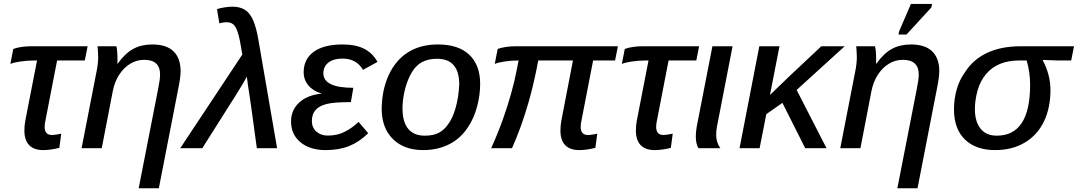

<svg xmlns="http://www.w3.org/2000/svg" viewBox="-20 -768 5586 995"><path d="M159.2 -454.6Q119.6 -454.6 83.5 -449Q47.4 -443.4 33.7 -436.5L48.8 -514.2Q62.5 -520 88.1 -524.2Q113.8 -528.3 140.1 -528.3H434.1L419.4 -454.6H275.9L214.8 -140.1Q211.4 -124.5 211.4 -110.4Q211.4 -68.4 249.5 -68.4Q257.3 -68.4 269 -70.1Q280.8 -71.8 297.4 -75.2L287.6 -2Q268.1 3.4 245.8 6.6Q223.6 9.8 204.1 9.8Q155.8 9.8 131.1 -15.9Q106.4 -41.5 106.4 -91.8Q106.4 -120.1 111.3 -143.6L171.9 -454.6Z M916 -398.9Q916 -384.3 913.1 -362.1Q910.2 -339.8 905.8 -318.8L803.2 207.5H698.7L799.3 -306.6Q809.6 -356.4 809.6 -382.3Q809.6 -458 726.6 -458Q688.5 -458 655 -437.7Q621.6 -417.5 597.9 -381.1Q574.2 -344.7 564.5 -295.9L507.3 0H402.8L480 -395.5Q483.9 -413.1 486.3 -434.6Q488.8 -456.1 488.8 -466.8Q488.8 -472.7 488.3 -485.6Q487.8 -498.5 487.1 -511.2Q486.3 -523.9 485.4 -528.3H583Q585 -521 586.2 -511.5Q587.4 -502 587.9 -491.2Q588.9 -478.5 588.9 -465.1Q588.9 -451.7 588.4 -438H589.8Q628.9 -492.2 670.9 -514.9Q712.9 -537.6 769.5 -537.6Q842.3 -537.6 879.2 -502Q916 -466.3 916 -398.9Z M1259.3 -370.1Q1248.5 -351.1 1233.2 -325.4Q1217.8 -299.8 1202.6 -275.4Q1187.5 -251 1177.2 -235.4L1028.3 0H914.1L1235.8 -485.4L1229 -524.4Q1223.6 -557.6 1217.8 -580.6Q1211.9 -603.5 1206.1 -616.2Q1198.2 -635.3 1185.8 -644Q1173.3 -652.8 1153.8 -652.8Q1136.7 -652.8 1116.7 -647L1104.5 -720.7Q1119.1 -725.6 1141.8 -729.5Q1164.6 -733.4 1184.1 -733.4Q1223.1 -733.4 1248.8 -717.5Q1274.4 -701.7 1291.3 -664.1Q1308.1 -626.5 1319.3 -560.5L1416 0H1311Q1304.2 -49.3 1297.6 -97.9Q1291 -146.5 1285.2 -189.5Q1279.3 -232.4 1274.4 -264.9Q1269.5 -297.4 1266.6 -314.9Q1264.6 -330.6 1262.7 -344.2Q1260.7 -357.9 1259.3 -370.1Z M1678.7 -65.4Q1728 -65.4 1766.4 -85Q1804.7 -104.5 1838.4 -136.2L1888.2 -77.6Q1840.8 -31.7 1789.1 -11Q1737.3 9.8 1668 9.8Q1585.9 9.8 1537.1 -30.8Q1488.3 -71.3 1488.3 -138.2Q1488.3 -197.8 1530.5 -236.6Q1572.8 -275.4 1645.5 -282.7L1646 -283.7Q1603 -295.9 1578.4 -325.2Q1553.7 -354.5 1553.7 -393.6Q1553.7 -461.9 1606.2 -499.8Q1658.7 -537.6 1754.9 -537.6Q1822.8 -537.6 1866.5 -515.6Q1910.2 -493.7 1936.5 -447.3L1861.3 -406.2Q1842.8 -436.5 1816.4 -450.4Q1790 -464.4 1754.4 -464.4Q1708.5 -464.4 1682.1 -443.8Q1655.8 -423.3 1655.8 -388.2Q1655.8 -313 1811 -313L1798.3 -238.8Q1709 -238.8 1672.4 -229Q1633.8 -219.2 1615 -197.5Q1596.2 -175.8 1596.2 -141.1Q1596.2 -106.9 1619.4 -86.2Q1642.6 -65.4 1678.7 -65.4Z M2468.3 -333.5Q2468.3 -274.4 2451.9 -213.9Q2435.5 -153.3 2404.8 -108.4Q2367.2 -50.3 2307.6 -20.3Q2248 9.8 2172.9 9.8Q2073.2 9.8 2015.6 -47.9Q1958 -105.5 1958 -204.6Q1959.5 -304.7 1995.1 -380.4Q2030.8 -457 2095 -497.3Q2159.2 -537.6 2249.5 -537.6Q2356 -537.6 2412.1 -484.1Q2468.3 -430.7 2468.3 -333.5ZM2359.9 -330.1Q2359.9 -463.4 2245.1 -463.4Q2183.1 -463.4 2145.5 -431.2Q2120.6 -409.7 2102.8 -372.1Q2085 -334.5 2075.4 -290.5Q2065.9 -246.6 2065.9 -205.6Q2065.9 -136.2 2095.2 -100.6Q2124.5 -64.9 2181.2 -64.9Q2224.1 -64.9 2251.7 -78.6Q2279.3 -92.3 2299.8 -120.6Q2325.7 -153.8 2341.3 -209.5Q2356.9 -265.1 2359.9 -330.1Z M2989.3 -110.4Q2989.3 -68.4 3027.3 -68.4Q3042 -68.4 3063.5 -72.8L3075.2 -75.2L3065.4 -2Q3045.9 3.4 3023.7 6.6Q3001.5 9.8 2981.9 9.8Q2933.6 9.8 2908.9 -15.9Q2884.3 -41.5 2884.3 -91.8Q2884.3 -116.2 2889.2 -143.6L2949.2 -454.6H2769.5Q2767.1 -442.4 2764.6 -430.2Q2762.2 -418 2759.8 -405.8Q2750.5 -360.4 2740.5 -319.1Q2730.5 -277.8 2719.7 -240.2Q2681.6 -106.9 2633.3 0H2525.4Q2562.5 -82.5 2588.4 -156.2Q2610.4 -218.3 2628.4 -282Q2646.5 -345.7 2658.2 -407.2L2667.5 -454.6Q2627.9 -454.6 2592.8 -449Q2557.6 -443.4 2543.9 -436.5L2559.1 -514.2Q2572.8 -520 2599.1 -524.2Q2625.5 -528.3 2651.4 -528.3H3182.1L3167.5 -454.6H3053.7L2992.7 -140.1Q2989.3 -124.5 2989.3 -110.4Z M3328.1 -454.6Q3288.6 -454.6 3252.4 -449Q3216.3 -443.4 3202.6 -436.5L3217.8 -514.2Q3231.4 -520 3257.1 -524.2Q3282.7 -528.3 3309.1 -528.3H3603L3588.4 -454.6H3444.8L3383.8 -140.1Q3380.4 -124.5 3380.4 -110.4Q3380.4 -68.4 3418.5 -68.4Q3426.3 -68.4 3438 -70.1Q3449.7 -71.8 3466.3 -75.2L3456.5 -2Q3437 3.4 3414.8 6.6Q3392.6 9.8 3373 9.8Q3324.7 9.8 3300 -15.9Q3275.4 -41.5 3275.4 -91.8Q3275.4 -120.1 3280.3 -143.6L3340.8 -454.6Z M3691.4 -68.8Q3691.4 -30.8 3712.9 0H3599.6Q3593.3 -9.3 3589.6 -24.9Q3585.9 -40.5 3585.9 -61Q3585.9 -87.4 3591.3 -115.2L3671.9 -528.3H3776.4L3695.3 -110.8Q3691.4 -90.8 3691.4 -68.8Z M3951.2 -176.3 3916.5 0H3812.5L3915 -528.3H4019.5L3970.2 -275.9L4067.4 -369.6L4236.3 -528.3H4357.4L4108.4 -301.8L4263.2 0H4152.8L4034.7 -234.9Z M4847.7 -398.9Q4847.7 -384.3 4844.7 -362.1Q4841.8 -339.8 4837.4 -318.8L4734.9 207.5H4630.4L4731 -306.6Q4741.2 -356.4 4741.2 -382.3Q4741.2 -458 4658.2 -458Q4620.1 -458 4586.7 -437.7Q4553.2 -417.5 4529.5 -381.1Q4505.9 -344.7 4496.1 -295.9L4439 0H4334.5L4411.6 -395.5Q4415.5 -413.1 4418 -434.6Q4420.4 -456.1 4420.4 -466.8Q4420.4 -472.7 4419.9 -485.6Q4419.4 -498.5 4418.7 -511.2Q4418 -523.9 4417 -528.3H4514.6Q4516.6 -521 4517.8 -511.5Q4519 -502 4519.5 -491.2Q4520.5 -478.5 4520.5 -465.1Q4520.5 -451.7 4520 -438H4521.5Q4560.5 -492.2 4602.5 -514.9Q4644.5 -537.6 4701.2 -537.6Q4773.9 -537.6 4810.8 -502Q4847.7 -466.3 4847.7 -398.9ZM4806.6 -729.5 4677.7 -588.9H4636.2L4639.2 -605L4700.7 -747.6H4810.1Z M5137.2 9.8Q5036.6 9.8 4980.2 -45.4Q4923.8 -100.6 4923.8 -200.7Q4923.8 -255.4 4938 -304.9Q4952.1 -354.5 4981.4 -394.5Q5022.9 -460 5095.7 -494.1Q5168.5 -528.3 5270.5 -528.3H5545.9L5531.2 -454.6H5462.4L5384.3 -457.5L5383.8 -455.6Q5423.8 -379.9 5423.8 -302.2Q5423.8 -209 5390.1 -138.7Q5356 -67.9 5290.8 -29.1Q5225.6 9.8 5137.2 9.8ZM5145.5 -64.9Q5318.4 -64.9 5318.4 -329.1Q5318.4 -393.6 5300.3 -454.6H5261.7Q5148.9 -454.6 5089.8 -383.8Q5060.1 -348.6 5046.1 -299.3Q5032.2 -250 5032.2 -202.6Q5032.2 -137.7 5061.5 -101.3Q5090.8 -64.9 5145.5 -64.9Z"/></svg>

Font: Arimo Medium
Style: Italic
Weight: 500
Italic angle: -12°
Designer: Steve Matteson
Foundry: Monotype Imaging Inc.
Version: Version 1.33